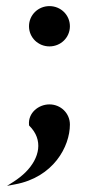

<svg xmlns="http://www.w3.org/2000/svg" viewBox="-20 -469 280 629"><path d="M3 140 29 135C155 112 209 11 209 -61C209 -98 179 -127 142 -127C106 -127 72 -99 75 -61V-59L76 -57C123 -11 110 49 64 95C53 106 39 117 25 126ZM75 -383C75 -346 105 -317 142 -317C179 -317 209 -346 209 -383C209 -420 179 -449 142 -449C105 -449 75 -420 75 -383Z"/></svg>

Font: Charger Pro
Style: BdExt
Weight: 700
Designer: Jasper
Foundry: Cannot Into Space Fonts
Version: Version 1.09